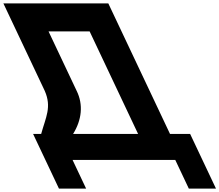

<svg xmlns="http://www.w3.org/2000/svg" viewBox="-148 -845 1292 1131"><path d="M303.5 -310 138 -660H380L665.5 -56H282.5C333.8 -138 343.7 -229 303.5 -310ZM972 -56H853.5L490 -825H-128L115.5 -310C157.8 -214 121.7 -155 94.5 -56H47L199.3 266H359.3L279.4 97H884.4L964.3 266H1124.3Z"/></svg>

Font: Hussar
Style: BdOpOblFive
Weight: 700
Foundry: Cannot Into Space Fonts
Version: Version 2.00